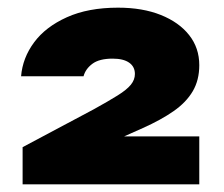

<svg xmlns="http://www.w3.org/2000/svg" viewBox="-20 -890 585 501"><path d="M35 -691Q39 -739 69 -779.5Q99 -820 154.5 -845Q210 -870 288 -870Q352 -870 399.5 -851Q447 -832 473.5 -798.5Q500 -765 500 -720Q500 -681 483 -652Q466 -623 433 -600Q400 -577 353 -556L232 -502L165 -534H500V-409H39V-506L225 -605Q263 -626 287 -641Q311 -656 321.5 -669Q332 -682 332 -697Q332 -716 317 -726.5Q302 -737 274 -737Q239 -737 221 -723.5Q203 -710 198 -691Z"/></svg>

Font: Unbounded ExtraBold
Style: Regular
Weight: 800
Designer: Luke Prowse, Jean-Baptiste Morizot, Fátima Lázaro, Florian Runge
Foundry: NaN
Version: Version 1.701;gftools[0.9.28.dev5+ged2979d]